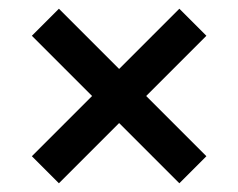

<svg xmlns="http://www.w3.org/2000/svg" viewBox="-20 -572 546 440"><path d="M115 -152 53 -214 191 -352 53 -490 115 -552 253 -414 391 -552 453 -490 315 -352 453 -214 391 -152 253 -290Z"/></svg>

Font: Domine SemiBold
Style: Regular
Weight: 600
Designer: Pablo Impallari, Rodrigo Fuenzalida, Brenda Gallo
Foundry: Pablo Impallari, Rodrigo Fuenzalida, Brenda Gallo
Version: Version 2.000